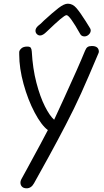

<svg xmlns="http://www.w3.org/2000/svg" viewBox="-20 -760 562 1039"><path d="M91 223Q93 214 96 209L124 158Q213 -5 239 -56Q204 -82 167.5 -151Q131 -220 107.5 -305.5Q84 -391 84 -465V-478Q84 -487 95 -497.5Q106 -508 127 -508Q142 -508 146.5 -501.5Q151 -495 152 -481Q157 -389 177 -312.5Q197 -236 223 -184.5Q249 -133 273 -112L326 -227Q405 -399 440 -485Q446 -500 454 -505.5Q462 -511 477 -511Q514 -511 515 -481Q515 -476 512 -470Q456 -337 419 -255Q382 -173 335 -83Q293 -2 243.5 88.5Q194 179 164 232Q149 259 124 259Q106 259 97.5 248.5Q89 238 91 223ZM414 -576Q357 -678 340 -678Q332 -678 306.5 -656.5Q281 -635 232 -588Q212 -568 197 -568Q187 -568 179.5 -575.5Q172 -583 172 -594Q172 -607 186 -620Q200 -630 218 -649Q266 -693 296.5 -716.5Q327 -740 347 -740Q373 -740 393 -717Q413 -694 444 -645L465 -611Q471 -603 471 -596Q471 -583 460.5 -573Q450 -563 437 -563Q421 -563 414 -576Z"/></svg>

Font: Mali
Style: Italic
Weight: 400
Italic angle: -10°
Version: Version 1.000; ttfautohint (v1.6)